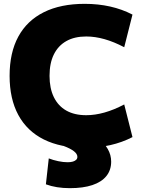

<svg xmlns="http://www.w3.org/2000/svg" viewBox="-20 -760 746 1000"><path d="M421 10Q296 10 208.5 -33.5Q121 -77 75.5 -161Q30 -245 30 -365Q30 -486 75.5 -569.5Q121 -653 208.5 -696.5Q296 -740 421 -740Q562 -740 670 -684L627 -514Q521 -570 429 -570Q368 -570 325.5 -546Q283 -522 260.5 -476.5Q238 -431 238 -365Q238 -300 260.5 -254Q283 -208 325.5 -184Q368 -160 429 -160Q521 -160 627 -216L670 -46Q562 10 421 10ZM344 220Q273 220 219 200L234 65Q257 74 283.5 79.5Q310 85 332 85Q349 85 360 81.5Q371 78 377 72Q383 66 383 57Q383 42 365.5 28Q348 14 311 0L486 -50Q524 -14 541.5 16.5Q559 47 559 82Q559 126 534 157Q509 188 461 204Q413 220 344 220Z"/></svg>

Font: M PLUS 1 Thin Black
Style: Regular
Weight: 900
Version: Version 1.001